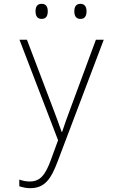

<svg xmlns="http://www.w3.org/2000/svg" viewBox="-20 -738 640 1005"><path d="M401 -639C425 -639 433 -656 433 -679C433 -700 425 -718 401 -718C378 -718 369 -702 369 -679C369 -655 378 -639 401 -639ZM198 -639C223 -639 230 -657 230 -679C230 -700 223 -718 198 -718C175 -718 166 -703 166 -679C166 -655 175 -639 198 -639ZM138 247C214 247 247 199 281 109L523 -530H482L352 -179C330 -120 319 -90 305 -47H303C288 -89 277 -120 256 -175L121 -530H82L284 -4L246 100C216 181 189 212 135 212C116 212 99 208 81 202V237C100 243 118 247 138 247Z"/></svg>

Font: Noto Sans Mono ExtraLight
Style: Regular
Weight: 200
Designer: Monotype Design Team
Foundry: Monotype Imaging Inc.
Version: Version 2.014